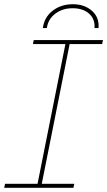

<svg xmlns="http://www.w3.org/2000/svg" viewBox="-25 -890 508 910"><path d="M305 -681 173 -19H327L323 0H-5L-1 -19H153L285 -681H131L135 -700H463L459 -681ZM320 -870Q375 -870 410.5 -839Q446 -808 442 -757H423Q426 -800 397 -825.5Q368 -851 319 -851Q272 -851 237.5 -825.5Q203 -800 197 -757H178Q185 -809 225 -839.5Q265 -870 320 -870Z"/></svg>

Font: Montserrat Alternates Thin
Style: Italic
Weight: 250
Italic angle: -11.3°
Designer: Julieta Ulanovsky
Foundry: Julieta Ulanovsky
Version: Version 7.200